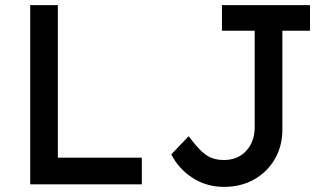

<svg xmlns="http://www.w3.org/2000/svg" viewBox="-20 -720 1281 750"><path d="M98 0V-700H206V-104H534V0ZM855 10Q787 10 732.5 -25Q678 -60 649 -117L717 -188Q746 -149 767.5 -129Q789 -109 809.5 -102Q830 -95 855 -95Q909 -95 942 -131Q975 -167 975 -223V-600H847V-700H1191V-600H1083V-213Q1083 -150 1054 -99.5Q1025 -49 973.5 -19.5Q922 10 855 10Z"/></svg>

Font: Lexend
Style: Regular
Weight: 400
Designer: Bonnie Shaver-Troup, Thomas Jockin
Foundry: Lexend
Version: Version 1.007; ttfautohint (v1.8.3)